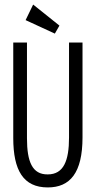

<svg xmlns="http://www.w3.org/2000/svg" viewBox="-20 -809 415 840"><path d="M220 -662 240 -697 125 -789 92 -721ZM189 11C286 11 341 -52 341 -208V-623H282V-207C282 -107 259 -46 189 -46C121 -45 98 -102 98 -204V-623H38V-205C38 -64 82 11 189 11Z"/></svg>

Font: Inconsolata Condensed
Style: Regular
Weight: 400
Width: 3
Monospace: yes
Designer: Raph Levien, Cyreal, Brenton Simpson
Foundry: Raph Levien, Cyreal, Google
Version: Version 3.100